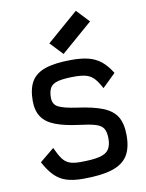

<svg xmlns="http://www.w3.org/2000/svg" viewBox="-97 -958 794 1041"><g transform="rotate(-10 300.0 -438.0)"><path d="M275 14Q221 14 183.5 2Q146 -10 118 -38.5Q90 -67 65 -114L144 -179Q162 -139 178 -117Q194 -95 216.5 -86.5Q239 -78 275 -78Q345 -78 382 -87Q419 -96 433.5 -118Q448 -140 448 -177Q448 -214 436 -233Q424 -252 392.5 -261.5Q361 -271 302 -278Q225 -288 175.5 -307Q126 -326 102.5 -360.5Q79 -395 79 -449Q79 -516 103 -556Q127 -596 181 -614Q235 -632 325 -632Q382 -632 420.5 -621.5Q459 -611 488 -587Q517 -563 542 -522L469 -451Q450 -487 432.5 -506Q415 -525 390.5 -532.5Q366 -540 325 -540Q267 -540 235 -532Q203 -524 191 -504Q179 -484 179 -449Q179 -412 208.5 -397Q238 -382 308 -372Q397 -360 449.5 -339Q502 -318 525 -280Q548 -242 548 -177Q548 -107 521.5 -65.5Q495 -24 435.5 -5Q376 14 275 14ZM288 -671 222 -741 394 -890 460 -820Z"/></g></svg>

Font: Victor Mono Thin
Style: Regular
Weight: 100
Monospace: yes
Designer: Rune Bjørnerås
Version: Version 1.561;gftools[0.9.30]